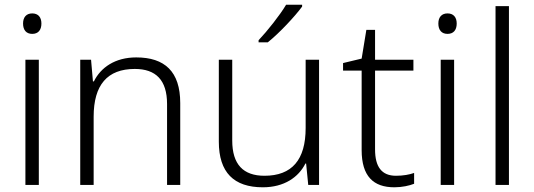

<svg xmlns="http://www.w3.org/2000/svg" viewBox="-20 -786 2271 816"><path d="M117 -729C92 -729 78 -713 78 -686C78 -658 92 -642 117 -642C142 -642 156 -658 156 -686C156 -713 142 -729 117 -729ZM145 -532H88V0H145Z M559 -542C469 -542 408 -499 379 -440H375L367 -532H321V0H378V-290C378 -425 436 -493 553 -493C642 -493 690 -446 690 -344V0H746V-348C746 -482 680 -542 559 -542Z M1264 -758V-766H1196C1170 -722 1116 -654 1079 -615V-606H1118C1168 -646 1234 -717 1264 -758ZM1336 -532H1279V-242C1279 -107 1221 -39 1104 -39C1014 -39 967 -87 967 -189V-532H910V-184C910 -53 974 10 1097 10C1188 10 1249 -33 1278 -91H1281L1290 0H1336Z M1663 -39C1602 -39 1574 -77 1574 -151V-486H1737V-532H1574V-659H1537L1517 -537L1438 -518V-486H1517V-148C1517 -37 1567 10 1656 10C1689 10 1720 3 1740 -5V-51C1721 -44 1693 -39 1663 -39Z M1882 -729C1857 -729 1843 -713 1843 -686C1843 -658 1857 -642 1882 -642C1907 -642 1921 -658 1921 -686C1921 -713 1907 -729 1882 -729ZM1910 -532H1853V0H1910Z M2143 0V-760H2086V0Z"/></svg>

Font: Noto Sans Bengali Light
Style: Regular
Weight: 300
Designer: Jelle Bosma - Monotype Design Team
Foundry: Monotype Imaging Inc.
Version: Version 2.003